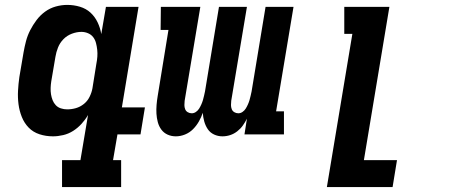

<svg xmlns="http://www.w3.org/2000/svg" viewBox="-20 -548 1840 783"><path d="M254 -102Q272 -102 289.5 -107Q307 -112 322 -124Q337 -136 345.5 -153.5Q354 -171 357 -188L373 -288Q376 -303 377 -317Q378 -331 376.5 -345Q375 -359 371.5 -372.5Q368 -386 360 -396.5Q352 -407 339 -412.5Q326 -418 312 -418Q293 -418 273 -410.5Q253 -403 238.5 -388Q224 -373 216.5 -354Q209 -335 206 -316L189 -216Q187 -203 186.5 -189.5Q186 -176 188 -163.5Q190 -151 194.5 -139.5Q199 -128 207.5 -119Q216 -110 228.5 -106Q241 -102 254 -102ZM474 215H233V105H308L339 -79Q328 -60 312.5 -43Q297 -26 278 -14Q259 -2 237.5 3Q216 8 196 8Q167 8 141 -0.5Q115 -9 97 -27.5Q79 -46 69 -71Q59 -96 55.5 -123Q52 -150 53.5 -178Q55 -206 59 -234L76 -334Q80 -357 86 -380Q92 -403 103 -424.5Q114 -446 129 -466Q144 -486 164 -500.5Q184 -515 207.5 -521.5Q231 -528 254 -528Q281 -528 306 -520.5Q331 -513 349 -496.5Q367 -480 378 -457Q389 -434 393 -409L412 -520H545L477 -110H571L553 0H459L441 105H474Z M887 8Q869 8 853 0.5Q837 -7 827.5 -21Q818 -35 813 -52.5Q808 -70 807 -88Q801 -70 791 -52.5Q781 -35 767 -21Q753 -7 734.5 0.5Q716 8 697 8Q679 8 663.5 1Q648 -6 638 -19.5Q628 -33 623.5 -50Q619 -67 618 -84.5Q617 -102 618.5 -120Q620 -138 623 -156L667 -426H635L636 -520H797L733 -137Q732 -128 732 -119.5Q732 -111 735 -103Q738 -95 745.5 -90.5Q753 -86 762 -86Q771 -86 779 -91.5Q787 -97 792 -105Q797 -113 801 -122Q805 -131 807.5 -139.5Q810 -148 812 -157Q814 -166 816 -175L873 -520H987L923 -137Q922 -128 922 -119.5Q922 -111 925 -103Q928 -95 935.5 -90.5Q943 -86 952 -86Q961 -86 969 -91.5Q977 -97 982 -105Q987 -113 991 -122Q995 -131 997.5 -139.5Q1000 -148 1002 -157Q1004 -166 1006 -175L1063 -520H1177L1106 -94H1138V0H977L987 -64Q980 -50 970.5 -36.5Q961 -23 947.5 -12.5Q934 -2 918.5 3Q903 8 887 8Z M1313 215 1417 -410H1384V-520H1568L1464 105H1599L1581 215Z"/></svg>

Font: Iosevka HT Extrabold Extended
Style: Italic
Weight: 800
Width: 7
Italic angle: -9°
Monospace: yes
Designer: Belleve Invis
Foundry: Belleve Invis
Version: Version 32.3.0; ttfautohint (v1.8.4)